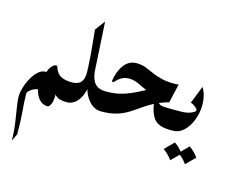

<svg xmlns="http://www.w3.org/2000/svg" viewBox="-114 -694 1386 1166"><g transform="rotate(15 579.0 -111.0)"><path d="M48.8 312Q48.8 257.3 41.5 205.6Q34.2 153.8 26.9 111.1Q19.5 68.4 19.5 41Q19.5 15.1 30.3 -19Q41 -53.2 59.6 -84.5Q78.1 -115.7 102.3 -133.3Q126.5 -150.9 153.8 -143.6L142.6 -132.3Q143.6 -154.3 158.9 -176Q174.3 -197.8 190.9 -199.7L198.2 -197.3Q210.4 -155.8 237.1 -140.1Q263.7 -124.5 309.1 -124.5Q317.9 -124.5 324.5 -113.8Q331.1 -103 334.7 -88.4Q338.4 -73.7 338.4 -62.5Q338.4 -44.4 330.3 -22.2Q322.3 0 309.1 0Q283.7 0 263.2 -6.3Q242.7 -12.7 229 -33.7L233.4 -37.6Q234.9 11.7 224.4 33Q213.9 54.2 205.1 54.2Q171.9 54.2 149.4 28.1Q127 2 120.1 -42L134.8 -26.4Q122.6 -33.2 104.7 -26.6Q86.9 -20 73.2 -8.3Q59.6 3.4 59.6 12.2Q59.6 56.6 65.2 118.4Q70.8 180.2 70.8 266.1Z M409.2 -533.7 426.8 -227.5Q431.6 -173.8 454.8 -149.2Q478 -124.5 522.9 -124.5Q534.7 -124.5 542 -113.8Q549.3 -103 552.7 -88.4Q556.2 -73.7 556.2 -62.5Q556.2 -50.8 552.7 -36.1Q549.3 -21.5 542 -10.7Q534.7 0 522.9 0Q492.7 0 466.6 -21Q440.4 -42 423.6 -76.7Q406.7 -111.3 404.8 -152.3L416 -153.3Q414.6 -87.9 385 -43.9Q355.5 0 309.1 0Q296.9 0 289.8 -10.7Q282.7 -21.5 279.8 -36.1Q276.9 -50.8 276.9 -62.5Q276.9 -73.7 279.8 -88.4Q282.7 -103 289.8 -113.8Q296.9 -124.5 309.1 -124.5Q348.1 -124.5 365.5 -144.5Q382.8 -164.6 382.8 -203.1Q382.8 -213.4 381.8 -240.7Q380.9 -268.1 376.5 -323Q372.1 -377.9 362.3 -470.7Z M526.9 0Q510.7 0 503.9 -18.3Q497.1 -36.6 497.1 -62.5Q497.1 -87.9 503.4 -106.2Q509.8 -124.5 522.9 -124.5Q583.5 -124.5 629.2 -138.9Q674.8 -153.3 716.3 -175Q757.8 -196.8 805.9 -219.5Q854 -242.2 919.9 -259.3L899.4 -170.4Q848.1 -168 811.8 -177.5Q775.4 -187 747.6 -200.9Q719.7 -214.8 694.3 -225.8Q668.9 -236.8 639.2 -236.8Q614.7 -236.8 595 -226.1Q575.2 -215.3 553.2 -190.4L542.5 -193.8Q551.3 -256.8 581.5 -297.9Q611.8 -338.9 660.2 -338.9Q692.9 -338.9 719 -328.6Q745.1 -318.4 773.7 -305.4Q802.2 -292.5 841.3 -283.9Q880.4 -275.4 939.5 -278.8L912.1 -160.6Q858.9 -146 821 -125.5Q783.2 -105 752.7 -83Q722.2 -61 691.2 -42.2Q660.2 -23.4 621.1 -11.7Q582 0 526.9 0ZM958 0Q880.9 0 852.8 -43.9Q824.7 -87.9 820.3 -168.5L842.3 -174.3Q845.2 -147.9 855 -137.7Q864.7 -127.4 888.9 -126Q913.1 -124.5 958 -124.5Q968.8 -124.5 974.4 -113.8Q980 -103 981.9 -88.4Q983.9 -73.7 983.9 -62.5Q983.9 -50.8 981.9 -36.1Q980 -21.5 974.4 -10.7Q968.8 0 958 0Z M958 -124.5H989.7Q1033.7 -124.5 1059.1 -136Q1084.5 -147.5 1084.5 -154.8Q1084.5 -164.1 1069.6 -176Q1054.7 -188 1039.6 -192.9L1083 -303.2Q1097.7 -280.8 1104.2 -253.4Q1110.8 -226.1 1110.8 -197.8Q1110.8 -148.4 1093.8 -103Q1076.7 -57.6 1046.6 -28.8Q1016.6 0 979 0H958Q950.2 0 944.8 -11.2Q939.5 -22.5 936.8 -37.4Q934.1 -52.2 934.1 -64Q934.1 -81.1 939.9 -102.8Q945.8 -124.5 958 -124.5ZM1008.8 65.9Q1043 88.9 1064.9 122.1L1008.8 177.7Q986.8 146 953.1 122.1ZM1101.6 65.9Q1135.7 88.9 1157.7 122.1L1101.6 177.7Q1079.6 146 1045.9 122.1Z"/></g></svg>

Font: Lateef
Style: Bold
Weight: 700
Designer: SIL International
Foundry: SIL International
Version: Version 4.200